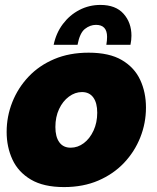

<svg xmlns="http://www.w3.org/2000/svg" viewBox="-20 -750 636 780"><path d="M240 10Q157 10 105.5 -20.5Q54 -51 30.5 -102Q7 -153 7 -214Q7 -277 30 -335Q53 -393 96 -438.5Q139 -484 200.5 -510Q262 -536 340 -536Q424 -536 475 -506Q526 -476 549.5 -425.5Q573 -375 573 -313Q573 -250 550 -192Q527 -134 484 -88.5Q441 -43 379.5 -16.5Q318 10 240 10ZM267 -150Q296 -150 320.5 -168.5Q345 -187 360 -219.5Q375 -252 375 -292Q375 -332 359 -354Q343 -376 313 -376Q285 -376 260 -357.5Q235 -339 220 -307Q205 -275 205 -234Q205 -194 221 -172Q237 -150 267 -150ZM198 -568Q208 -616 235.5 -652.5Q263 -689 302.5 -709.5Q342 -730 388 -730Q450 -730 482 -694Q514 -658 514 -605Q514 -596 513 -587Q512 -578 510 -568H412Q415 -586 415 -600Q415 -649 370 -649Q346 -649 325 -632.5Q304 -616 295 -568Z"/></svg>

Font: Raleway Black
Style: Italic
Weight: 900
Italic angle: -12°
Designer: Matt McInerney, Pablo Impallari, Rodrigo Fuenzalida
Foundry: Matt McInerney, Pablo Impallari, Rodrigo Fuenzalida
Version: Version 4.101;RELEASE